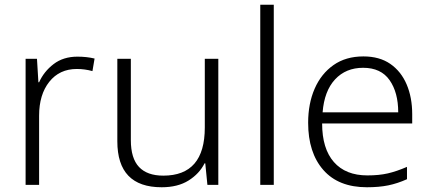

<svg xmlns="http://www.w3.org/2000/svg" viewBox="-20 -780 1815 810"><path d="M307 -541Q346 -541 379 -533L370 -480Q338 -489 304 -489Q231 -489 188 -435Q145 -381 145 -292V0H88V-532H136L142 -433H145Q165 -478 206 -509.5Q247 -541 307 -541Z M901 -532V0H855L846 -91H843Q821 -47 775.5 -18.5Q730 10 662 10Q475 10 475 -184V-532H532V-189Q532 -112 566.5 -75.5Q601 -39 669 -39Q844 -39 844 -242V-532Z M1135 0H1078V-760H1135Z M1513 -542Q1581 -542 1626.5 -510.5Q1672 -479 1695.5 -424Q1719 -369 1719 -298V-259H1339Q1339 -153 1388.5 -96.5Q1438 -40 1530 -40Q1579 -40 1616 -48.5Q1653 -57 1697 -76V-24Q1657 -6 1618 2Q1579 10 1528 10Q1408 10 1344 -63Q1280 -136 1280 -262Q1280 -343 1307.5 -406Q1335 -469 1387 -505.5Q1439 -542 1513 -542ZM1512 -494Q1439 -494 1393.5 -445Q1348 -396 1341 -306H1660Q1660 -390 1623.5 -442Q1587 -494 1512 -494Z"/></svg>

Font: Noto Sans Canadian Aboriginal Light
Style: Regular
Weight: 300
Designer: Monotype Design Team, Typotheque's Kevin King
Foundry: Monotype Imaging Inc.
Version: Version 2.004; ttfautohint (v1.8.4.7-5d5b)